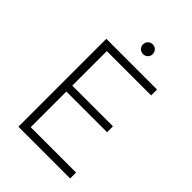

<svg xmlns="http://www.w3.org/2000/svg" viewBox="-248 -972 1081 1081"><g transform="rotate(45 293.0 -431.5)"><path d="M106 0H518V-47H157V-331H481V-378H157V-653H510V-700H106ZM313 -785C335 -785 352 -802 352 -824C352 -845 335 -863 313 -863C291 -863 274 -845 274 -824C274 -802 291 -785 313 -785Z"/></g></svg>

Font: Chess Sans Light
Style: Regular
Weight: 300
Designer: Wolf Bōese
Foundry: Wolf Bōese
Version: Version 7.223;Glyphs 3.3 (3306)